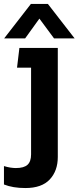

<svg xmlns="http://www.w3.org/2000/svg" viewBox="-29 -716 397 970"><path d="M-8 -522 127 -696H213L348 -522H244L170 -622L98 -522ZM99 234Q36 234 -9 216V123Q7 128 22.5 130.5Q38 133 51 133Q92 133 110 116.5Q128 100 128 64V-374H57L69 -474H263V77Q263 147 222.5 190.5Q182 234 99 234Z"/></svg>

Font: Kanit Medium
Style: Regular
Weight: 500
Designer: Katatrad Team
Foundry: CadsonDemak
Version: Version 2.000; ttfautohint (v1.8.3)